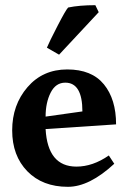

<svg xmlns="http://www.w3.org/2000/svg" viewBox="-20 -705 490 741"><path d="M275 -62Q338 -62 400 -105L421 -73Q325 16 242 16Q144 16 85.5 -44Q27 -104 27 -202Q27 -300 86 -368.5Q145 -437 239.5 -437Q334 -437 381 -379.5Q428 -322 428 -225L156 -207Q164 -62 275 -62ZM298 -275Q298 -386 232 -386Q195 -386 175.5 -347.5Q156 -309 156 -255ZM348 -685 361 -658 208 -494 161 -521Q170 -543 202 -605Q234 -667 243 -676Q286 -685 348 -685Z"/></svg>

Font: Buenard
Style: Bold
Weight: 700
Foundry: FontFuror
Version: Version 1.002 2011